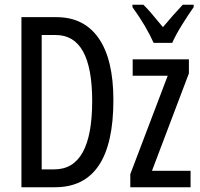

<svg xmlns="http://www.w3.org/2000/svg" viewBox="-20 -786 840 806"><path d="M456 -366Q456 -536 394.5 -625Q333 -714 217 -714H70V0H211Q456 0 456 -366ZM367 -362Q367 -75 208 -75H155V-639H214Q367 -639 367 -362ZM780 0H527V-55L684 -468H537V-537H773V-478L618 -69H780ZM793 -766H747Q723 -740 706 -721Q689 -702 664 -672Q642 -698 621 -723.5Q600 -749 582 -766H536V-756Q592 -679 625 -606H703Q718 -640 744.5 -682.5Q771 -725 793 -756Z"/></svg>

Font: Noto Sans Display Condensed
Style: Regular
Weight: 400
Width: 3
Designer: Monotype Design Team
Foundry: Monotype Imaging Inc.
Version: Version 1.900